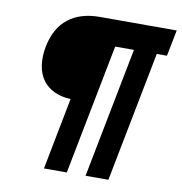

<svg xmlns="http://www.w3.org/2000/svg" viewBox="-81 -806 835 882"><g transform="rotate(10 336.0 -365.0)"><path d="M182 0H288.5L407 -608H494.5L376 0H482.5L601 -608H648.5L672.5 -730H314.5C192.5 -730 116 -670 93 -552.5C68.5 -423 127.5 -340.5 247 -335Z"/></g></svg>

Font: Monaspace Neon
Style: Bold Italic
Weight: 700
Italic angle: -11°
Designer: Riley Cran & the Lettermatic Team
Foundry: Lettermatic
Version: Version 1.200 (Monaspace Neon)